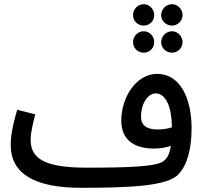

<svg xmlns="http://www.w3.org/2000/svg" viewBox="-20 -874 974 915"><path d="M800 -752C827 -752 850 -775 850 -802C850 -830 827 -854 800 -854C771 -854 748 -830 748 -802C748 -775 771 -752 800 -752ZM665 -752C693 -752 715 -774 715 -802C715 -830 693 -854 665 -854C636 -854 614 -830 614 -802C614 -774 636 -752 665 -752ZM665 -623C693 -623 715 -645 715 -673C715 -701 693 -725 665 -725C636 -725 614 -701 614 -673C614 -645 636 -623 665 -623ZM800 -623C827 -623 850 -645 850 -673C850 -701 827 -725 800 -725C771 -725 748 -701 748 -673C748 -645 771 -623 800 -623ZM367 21C606 21 781 12 831 -44C873 -89 893 -165 893 -264C893 -404 839 -522 729 -522C627 -522 558 -407 558 -300C558 -213 612 -166 715 -166C741 -166 769 -170 794 -179C789 -142 778 -120 759 -106C724 -79 584 -75 393 -75C186 -75 126 -121 126 -209C126 -245 140 -297 148 -329L62 -351C47 -301 31 -237 31 -184C31 -43 149 21 367 21ZM652 -319C652 -377 683 -429 722 -429C772 -429 799 -359 799 -270V-267C778 -260 753 -257 731 -257C678 -257 652 -277 652 -319Z"/></svg>

Font: Noto Sans Arabic SemCond Med
Style: Regular
Weight: 500
Width: 4
Designer: Monotype Design Team, Nadine Chahine, Nizar Qandah and Khaled Hosny
Foundry: Monotype Imaging Inc.
Version: Version 2.012